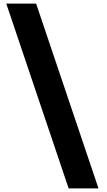

<svg xmlns="http://www.w3.org/2000/svg" viewBox="-20 -853 601 1074"><path d="M531 201H364L15 -833H182Z"/></svg>

Font: Be Vietnam Pro Black
Style: Regular
Weight: 900
Designer: Lam Bao, Tony Le, Vietanh Nguyen
Foundry: Yellow Type Foundry
Version: Version 1.002; ttfautohint (v1.8.3)